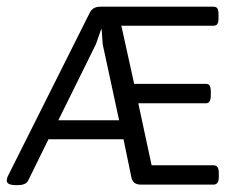

<svg xmlns="http://www.w3.org/2000/svg" viewBox="-28 -549 741 571"><path d="M21 1.6Q-7.9 1.6 -7.9 -11.5Q-7.9 -16.3 -5.5 -23.4L237.8 -508.9Q246.5 -529.1 270.3 -529.1H606.4Q615.1 -529.1 618.5 -524Q621.9 -518.8 621.9 -506.5V-495Q621.9 -482.8 618.5 -477.6Q615.1 -472.5 606.4 -472.5H332.9L371 -299.6H584.6Q592.5 -299.6 595.7 -294.3Q598.9 -288.9 598.9 -276.7V-264.8Q598.9 -241.8 584.6 -241.8H383.3L422.9 -57.5H607.2Q622.7 -57.5 622.7 -34.9V-22.6Q622.7 0 607.2 0H390.4Q367 0 362.7 -21.8L339.3 -134.8H116.1L55.1 -10.7Q47.6 1.6 25 1.6ZM145.5 -191.4H326.2L277.4 -417.4L274.3 -461.8H272.7L257.2 -417.4Z"/></svg>

Font: Jaldi
Style: Regular
Weight: 400
Designer: Pablo Cosgaya and Nicolas Silva
Foundry: Omnibus-Type
Version: Version 1.001;PS 001.001;hotconv 1.0.70;makeotf.lib2.5.58329